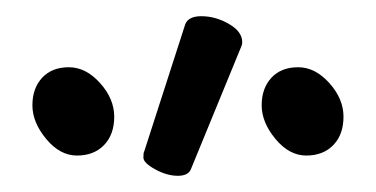

<svg xmlns="http://www.w3.org/2000/svg" viewBox="-20 -784 464 237"><path d="M208 -752Q211 -764 228.5 -764Q246 -764 262.5 -754.5Q279 -745 279 -732Q279 -729 278 -727L216 -576Q213 -567 199.5 -567Q186 -567 171.5 -575Q157 -583 157 -589.5Q157 -596 158 -597ZM404 -640Q404 -618 391.5 -605Q379 -592 358 -592Q337 -592 320 -612.5Q303 -633 303 -654Q303 -675 315 -688Q327 -701 348 -701Q369 -701 386.5 -681.5Q404 -662 404 -640ZM121 -640Q121 -618 108.5 -605Q96 -592 75 -592Q54 -592 37 -612.5Q20 -633 20 -654Q20 -675 32 -688Q44 -701 65 -701Q86 -701 103.5 -681.5Q121 -662 121 -640Z"/></svg>

Font: LXGW WenKai Lite
Style: Regular
Weight: 400
Designer: LXGW / Fontworks Inc.
Foundry: LXGW / Fontworks Inc.
Version: Version 1.511; March 25, 2025